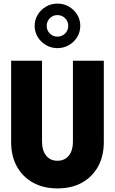

<svg xmlns="http://www.w3.org/2000/svg" viewBox="-20 -1038 640 1069"><path d="M300 11Q222 11 164 -21Q106 -53 74 -111Q42 -169 42 -247V-700H214V-247Q214 -200 237 -171.5Q260 -143 300 -143Q340 -143 363 -171.5Q386 -200 386 -247V-700H558V-247Q558 -169 526 -111Q494 -53 436.5 -21Q379 11 300 11ZM300 -770Q264.7 -770 235.8 -787Q207 -804 190 -831.9Q173 -859.7 173 -893.9Q173 -928 190 -956Q207 -984 235.8 -1001Q264.7 -1018 300 -1018Q335 -1018 364 -1001Q393 -984 410 -956.1Q427 -928.3 427 -894.1Q427 -860 410 -832Q393 -804 364 -787Q335 -770 300 -770ZM300 -834Q325 -834 342.5 -851.4Q360 -868.9 360 -894Q360 -919 342.5 -936.5Q325 -954 299.6 -954Q275 -954 257.5 -936.5Q240 -919 240 -893.6Q240 -869 257.3 -851.5Q274.5 -834 300 -834Z"/></svg>

Font: Red Hat Mono VF Light
Style: Regular
Weight: 300
Monospace: yes
Designer: Pentagram, MCKL
Foundry: Pentagram, MCKL
Version: Version 1.023